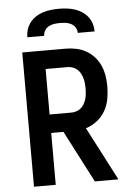

<svg xmlns="http://www.w3.org/2000/svg" viewBox="-62 -1001 724 1047"><g transform="rotate(-5 300.0 -477.5)"><path d="M81 0V-735H319Q348 -735 376.5 -729Q405 -723 430.5 -708.5Q456 -694 475.5 -672Q495 -650 506.5 -623.5Q518 -597 522.5 -568Q527 -539 527 -509Q527 -475 520.5 -440.5Q514 -406 497 -376.5Q480 -347 452 -325Q424 -303 391 -293L543 0H414L309 -203L267 -284H200V0ZM200 -385H319Q333 -385 347 -389.5Q361 -394 372 -403.5Q383 -413 390 -425.5Q397 -438 401 -452Q405 -466 406.5 -480.5Q408 -495 408 -509Q408 -524 406.5 -538.5Q405 -553 401 -566.5Q397 -580 390 -593Q383 -606 372 -615.5Q361 -625 347 -629.5Q333 -634 319 -634H200ZM116 -815Q116 -837 122.5 -858Q129 -879 142.5 -896Q156 -913 174.5 -925Q193 -937 214 -943.5Q235 -950 256.5 -952.5Q278 -955 300 -955Q322 -955 343.5 -952.5Q365 -950 386 -943.5Q407 -937 425.5 -925Q444 -913 457.5 -896Q471 -879 477.5 -858Q484 -837 484 -815H392Q392 -831 383.5 -844.5Q375 -858 361 -865.5Q347 -873 331.5 -875Q316 -877 300 -877Q284 -877 268.5 -875Q253 -873 239 -865.5Q225 -858 216.5 -844.5Q208 -831 208 -815Z"/></g></svg>

Font: Iosevka Fixed Extended
Style: Bold
Weight: 700
Width: 7
Monospace: yes
Designer: Belleve Invis
Foundry: Belleve Invis
Version: Version 24.1.1; ttfautohint (v1.8.4)